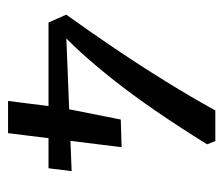

<svg xmlns="http://www.w3.org/2000/svg" viewBox="-58 -484 542 465"><g transform="rotate(90 212.5 -251.0)"><path d="M15 -141Q56 -198 97.5 -259.5Q139 -321 177 -382.5Q215 -444 247 -502H321L329 -482Q244 -345 173.5 -256Q103 -167 51 -121L43 -140L394 -154L387 -98H34ZM240 -127 269 -273 336 -275 302 0H224Z"/></g></svg>

Font: Rasa
Style: Italic
Weight: 400
Italic angle: -7.10001°
Designer: Anna Giedrys (Yrsa+Rasa design), David Brezina (Yrsa art-direction, Rasa art-direction, design)
Foundry: Rosetta Type Foundry
Version: Version 2.004